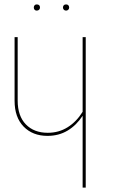

<svg xmlns="http://www.w3.org/2000/svg" viewBox="-20 -849 511 869"><path d="M368 -681V0H354V-325Q326 -282 286 -258Q246 -234 195 -234Q128 -234 87 -276Q46 -318 46 -393V-681H60V-394Q60 -324 97 -286Q134 -248 196 -248Q246 -248 286 -273Q326 -298 354 -343V-681ZM161 -815Q161 -809 157 -805Q153 -801 146 -801Q140 -801 136.5 -805Q133 -809 133 -815Q133 -821 136.5 -825Q140 -829 146 -829Q161 -829 161 -815ZM293 -815Q293 -809 289 -805Q285 -801 279 -801Q273 -801 269 -805Q265 -809 265 -815Q265 -821 268.5 -825Q272 -829 279 -829Q286 -829 289.5 -825Q293 -821 293 -815Z"/></svg>

Font: Fira Sans Compressed Hair
Style: Regular
Weight: 100
Width: 1
Designer: bBox Type GmbH & Carrois Corporate GbR & Edenspiekermann AG
Foundry: bBox Type GmbH & Carrois Corporate GbR & Edenspiekermann AG
Version: Version 4.301